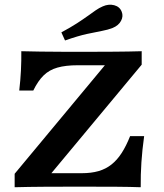

<svg xmlns="http://www.w3.org/2000/svg" viewBox="-20 -786 689 806"><path d="M41.5 0V-56.5L420.3 -512.1H307.2Q255.7 -512.1 221.3 -502.3Q186.8 -492.6 163.1 -469.4Q139.4 -446.3 119.7 -405.9H60.8Q65.9 -450 67.9 -490.2Q69.9 -530.5 69.5 -571Q103.7 -570.2 150.4 -569.4Q197 -568.5 260.7 -568.5H345.1Q399.4 -568.5 461 -569Q522.6 -569.4 574.8 -571V-514.5L195.7 -58.9H322.6Q362.9 -58.9 393.6 -67.7Q424.2 -76.6 447.9 -95.4Q471.7 -114.2 490.6 -143.5Q509.6 -172.8 526.2 -214.6H585.1Q577 -156.5 573.6 -104.6Q570.2 -52.8 570.7 0Q527.6 -1.6 469.1 -2Q410.6 -2.4 330.5 -2.4H292.8Q232.5 -2.4 166.1 -2Q99.8 -1.6 41.5 0ZM253 -616.1 237.6 -650.1Q276.7 -671.1 303 -688.2Q329.3 -705.3 348 -718.8Q366.7 -732.3 381.4 -742.5Q396.1 -752.8 411.5 -759.3Q436.1 -770.2 459.5 -764.1Q482.8 -757.9 490.9 -736.7Q498.5 -718.1 488.1 -698.5Q477.8 -678.9 452.7 -668.6Q433.1 -660.9 407.7 -656.2Q382.3 -651.5 345.3 -643.5Q308.2 -635.5 253 -616.1Z"/></svg>

Font: Playfair 5pt SemiExpanded Light
Style: Regular
Weight: 300
Width: 6
Designer: Claus Eggers Sørensen
Foundry: Claus Eggers Sørensen
Version: Version 2.203